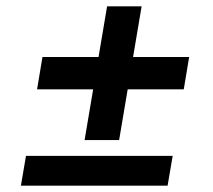

<svg xmlns="http://www.w3.org/2000/svg" viewBox="-20 -605 673 606"><path d="M274 -323H97L114 -425H291L318 -585H427L400 -425H577L560 -323H383L356 -163H247ZM62 -113H525L509 -19H46Z"/></svg>

Font: Oak Sans
Style: Bold Italic
Weight: 700
Italic angle: -9.5°
Foundry: Erik Kennedy, Walven
Version: Version 1.000